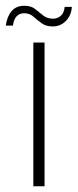

<svg xmlns="http://www.w3.org/2000/svg" viewBox="-33 -648 270 668"><path d="M-13 -559Q-8 -592 8 -610Q24 -628 52 -628Q75 -628 89.5 -616.5Q104 -605 117.5 -594Q131 -583 152 -583Q167 -583 178.5 -593Q190 -603 192 -624H217Q215 -594 196 -575Q177 -556 151 -556Q127 -556 112 -567Q97 -578 83.5 -590Q70 -602 51 -602Q35 -602 25 -591.5Q15 -581 12 -559ZM83 -500H122V0H83Z"/></svg>

Font: Albert Sans ExtraLight
Style: Regular
Weight: 250
Designer: Andreas Rasmussen
Foundry: a.Foundry
Version: Version 1.025